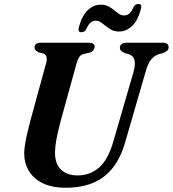

<svg xmlns="http://www.w3.org/2000/svg" viewBox="-20 -910 849 944"><path d="M538 -217 636.5 -556.5Q646.5 -593.5 641.2 -614.8Q636 -636 612.5 -644L595.5 -648.5Q581 -655 575 -661Q569 -667 569.5 -676Q569.5 -686.5 578 -693.2Q586.5 -700 602.5 -700H781.5Q795 -700 802 -694Q809 -688 809 -678.5Q809 -667 802 -660.5Q795 -654 779.5 -648.5L760 -643.5Q736 -635 720.8 -614.5Q705.5 -594 694.5 -552.5L596 -212.5Q573.5 -134 534 -84.2Q494.5 -34.5 437.2 -10.8Q380 13 303.5 13Q234 13 188.5 -10Q143 -33 120.8 -71.8Q98.5 -110.5 99 -158.5Q99.5 -178.5 104 -205.2Q108.5 -232 115.2 -260.5Q122 -289 128.5 -313.5L206.5 -598.5Q212 -615.5 208.8 -629Q205.5 -642.5 194 -646.5L170.5 -652.5Q159 -658.5 154.2 -663.8Q149.5 -669 149.5 -678Q150 -687.5 157.5 -693.8Q165 -700 179 -700H417.5Q445.5 -700 445.5 -680Q445 -671 438.8 -662.8Q432.5 -654.5 418.5 -650.5L391.5 -644.5Q377 -640.5 369.8 -629.8Q362.5 -619 356 -597L278 -314Q263.5 -259.5 257 -223.2Q250.5 -187 250.5 -161Q250 -104.5 280 -76Q310 -47.5 362 -47.5Q422 -47.5 467 -86.2Q512 -125 538 -217ZM565.5 -755Q544 -755 528.5 -763.2Q513 -771.5 500.2 -782Q487.5 -792.5 476 -800.5Q464.5 -808.5 450.5 -808.5Q421.5 -808.5 404.5 -767Q396 -751.5 380.5 -751.5Q360.5 -751.5 368 -777Q382.5 -831.5 410.8 -859.2Q439 -887 475.5 -887Q497 -887 512.5 -879Q528 -871 540.5 -860.5Q553 -850 564.8 -842Q576.5 -834 590.5 -834Q620.5 -834 636.5 -875.5Q645 -890.5 660.5 -890.5Q680.5 -890.5 672.5 -865Q658.5 -810.5 630 -782.8Q601.5 -755 565.5 -755Z"/></svg>

Font: Fraunces SemiBold
Style: Italic
Weight: 600
Italic angle: -16°
Version: Version 1.000;[b76b70a41]